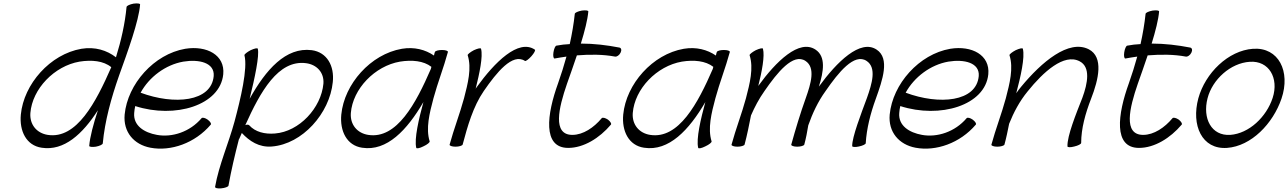

<svg xmlns="http://www.w3.org/2000/svg" viewBox="-20 -833 7420 1106"><path d="M709 -793C700 -697 678 -600 648 -503C596 -543 528 -565 449 -552C269 -521 117 -349 100 -173C91 -79 131 5 220 18C349 38 456 -61 544 -198C518 -119 498 -44 494 7C493 13 510 15 532 12C553 8 571 0 572 -7C584 -136 620 -267 666 -398C715 -534 780 -712 787 -807C788 -813 771 -815 749 -812C728 -808 710 -800 709 -793ZM255 -56C191 -66 150 -116 155 -182C166 -321 293 -453 438 -478C508 -489 576 -483 621 -446C533 -245 422 -30 255 -56Z M1194 -115C1199 -120 1191 -133 1176 -144C1162 -154 1146 -158 1141 -152C1074 -73 971 -40 884 -56C811 -69 747 -109 753 -182C754 -196 756 -209 759 -222C988 -148 1248 -226 1266 -405C1277 -516 1171 -572 1047 -552C867 -521 715 -349 698 -173C689 -73 751 0 847 18C964 40 1103 -8 1194 -115ZM1036 -478C1127 -493 1217 -472 1211 -395C1198 -246 983 -227 790 -299C839 -389 933 -460 1036 -478Z M1358 -33C1363 -44 1368 -55 1373 -67C1417 -20 1472 17 1546 11C1722 -3 1879 -180 1897 -360C1907 -453 1864 -532 1776 -544C1626 -563 1511 -431 1418 -264C1448 -385 1475 -513 1465 -552C1464 -558 1446 -554 1424 -544C1403 -533 1387 -520 1388 -515C1408 -439 1366 -264 1331 -133C1297 -8 1241 118 1219 243C1217 250 1233 254 1254 252C1276 250 1294 243 1296 237C1312 148 1333 59 1356 -30C1357 -31 1357 -32 1358 -33ZM1416 -111C1411 -116 1402 -116 1393 -112C1479 -303 1582 -490 1743 -469C1805 -461 1848 -415 1843 -351C1830 -211 1704 -75 1564 -64C1505 -59 1450 -73 1416 -111Z M2455 -19C2432 -93 2454 -181 2477 -267C2501 -356 2536 -444 2560 -533C2562 -540 2547 -545 2526 -545C2505 -545 2487 -540 2485 -533C2483 -527 2481 -520 2480 -513C2430 -547 2367 -564 2295 -552C2115 -521 1963 -349 1946 -173C1937 -79 1977 5 2066 18C2209 40 2325 -84 2419 -245C2393 -150 2365 -32 2378 19C2380 24 2398 21 2419 10C2441 0 2457 -13 2455 -19ZM2101 -56C2037 -66 1996 -116 2001 -182C2012 -321 2139 -453 2284 -478C2353 -489 2420 -483 2465 -448C2464 -444 2463 -440 2462 -436C2376 -238 2266 -30 2101 -56Z M2645 0C2673 -105 2705 -219 2767 -309C2841 -416 2932 -529 3004 -482C3008 -479 3025 -491 3041 -509C3057 -527 3066 -544 3061 -547C2966 -611 2829 -474 2726 -331C2724 -328 2722 -325 2720 -322C2742 -410 2763 -508 2751 -552C2750 -558 2732 -554 2710 -544C2689 -533 2673 -520 2674 -515C2698 -440 2675 -352 2653 -267C2629 -178 2594 -89 2570 0C2568 6 2583 12 2604 12C2624 12 2643 6 2645 0Z M3175 -496C3197 -500 3220 -504 3243 -507C3229 -456 3213 -405 3195 -354C3130 -175 3104 19 3253 19C3342 19 3433 -37 3499 -115C3504 -120 3496 -133 3482 -144C3467 -154 3451 -158 3446 -152C3401 -98 3339 -56 3277 -56C3161 -56 3198 -211 3246 -350C3264 -401 3284 -457 3303 -514C3379 -520 3453 -520 3523 -507C3533 -505 3548 -515 3555 -530C3562 -544 3559 -557 3548 -559C3476 -573 3402 -582 3326 -582C3348 -653 3365 -720 3369 -767C3369 -773 3353 -775 3331 -772C3310 -768 3291 -760 3291 -753C3285 -696 3275 -638 3262 -579C3237 -578 3211 -575 3185 -570C3179 -569 3171 -552 3168 -531C3165 -511 3168 -495 3175 -496Z M4079 -19C4056 -93 4078 -181 4101 -267C4125 -356 4160 -444 4184 -533C4186 -540 4171 -545 4150 -545C4129 -545 4111 -540 4109 -533C4107 -527 4105 -520 4104 -513C4054 -547 3991 -564 3919 -552C3739 -521 3587 -349 3570 -173C3561 -79 3601 5 3690 18C3833 40 3949 -84 4043 -245C4017 -150 3989 -32 4002 19C4004 24 4022 21 4043 10C4065 0 4081 -13 4079 -19ZM3725 -56C3661 -66 3620 -116 3625 -182C3636 -321 3763 -453 3908 -478C3977 -489 4044 -483 4089 -448C4088 -444 4087 -440 4086 -436C4000 -238 3890 -30 3725 -56Z M4298 -515C4322 -440 4299 -352 4277 -267C4253 -178 4218 -89 4194 0C4192 6 4207 12 4228 12C4248 12 4267 6 4269 0C4284 -56 4295 -112 4306 -168C4327 -216 4352 -264 4384 -309C4458 -416 4549 -529 4620 -482C4679 -443 4651 -351 4622 -269C4590 -180 4563 -90 4538 0C4536 6 4552 12 4572 12C4593 12 4611 6 4613 0C4623 -37 4630 -74 4636 -111C4660 -179 4691 -247 4736 -309C4810 -416 4901 -529 4972 -482C5031 -443 5003 -351 4974 -269C4940 -177 4888 -43 4889 8C4888 14 4905 16 4927 11C4948 7 4967 -2 4967 -8C4972 -92 4994 -179 5025 -264C5064 -373 5107 -496 5030 -547C4936 -610 4800 -476 4697 -334C4725 -422 4738 -507 4678 -547C4584 -610 4450 -479 4348 -338C4369 -421 4386 -510 4375 -552C4374 -558 4356 -554 4334 -544C4313 -533 4297 -520 4298 -515Z M5601 -115C5606 -120 5598 -133 5583 -144C5569 -154 5553 -158 5548 -152C5481 -73 5378 -40 5291 -56C5218 -69 5154 -109 5160 -182C5161 -196 5163 -209 5166 -222C5395 -148 5655 -226 5673 -405C5684 -516 5578 -572 5454 -552C5274 -521 5122 -349 5105 -173C5096 -73 5158 0 5254 18C5371 40 5510 -8 5601 -115ZM5443 -478C5534 -493 5624 -472 5618 -395C5605 -246 5390 -227 5197 -299C5246 -389 5340 -460 5443 -478Z M5795 -515C5819 -440 5796 -352 5774 -267C5750 -178 5715 -89 5691 0C5689 6 5704 12 5725 12C5745 12 5764 6 5766 0C5777 -40 5785 -80 5793 -120C5819 -185 5853 -250 5900 -307C5990 -419 6109 -527 6199 -480C6263 -447 6246 -354 6215 -270C6178 -176 6127 -50 6129 10C6129 16 6146 17 6168 11C6190 6 6208 -3 6208 -10C6208 -92 6232 -179 6265 -264C6309 -377 6338 -504 6252 -549C6136 -608 5980 -476 5862 -333C5852 -321 5843 -309 5834 -296C5859 -390 5885 -503 5872 -552C5871 -558 5853 -554 5831 -544C5810 -533 5794 -520 5795 -515Z M6463 -496C6485 -500 6508 -504 6531 -507C6517 -456 6501 -405 6483 -354C6418 -175 6392 19 6541 19C6630 19 6721 -37 6787 -115C6792 -120 6784 -133 6770 -144C6755 -154 6739 -158 6734 -152C6689 -98 6627 -56 6565 -56C6449 -56 6486 -211 6534 -350C6552 -401 6572 -457 6591 -514C6667 -520 6741 -520 6811 -507C6821 -505 6836 -515 6843 -530C6850 -544 6847 -557 6836 -559C6764 -573 6690 -582 6614 -582C6636 -653 6653 -720 6657 -767C6657 -773 6641 -775 6619 -772C6598 -768 6579 -760 6579 -753C6573 -696 6563 -638 6550 -579C6525 -578 6499 -575 6473 -570C6467 -569 6459 -552 6456 -531C6453 -511 6456 -495 6463 -496Z M7048 19C7188 9 7313 -121 7362 -265C7415 -421 7346 -562 7198 -552C7055 -542 6923 -412 6883 -267C6841 -112 6903 29 7048 19ZM6936 -267C6964 -376 7069 -470 7179 -477C7290 -485 7348 -383 7311 -269C7275 -159 7175 -64 7067 -56C6958 -49 6906 -151 6936 -267Z"/></svg>

Font: Nupuram Light Oblique
Style: Regular
Weight: 300
Designer: Santhosh Thottingal (santhosh.thottingal@gmail.com)
Foundry: SMC
Version: Version 1.000